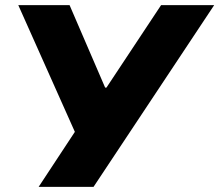

<svg xmlns="http://www.w3.org/2000/svg" viewBox="-20 -725 851 745"><path d="M130 0 290 -243 280 -192 51 -705H250L388 -385H393L605 -705H811L343 0Z"/></svg>

Font: Nunito Sans 6pt Black
Style: Italic
Weight: 900
Italic angle: -9°
Version: Version 3.101;gftools[0.9.27]